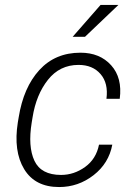

<svg xmlns="http://www.w3.org/2000/svg" viewBox="-20 -753 527 783"><path d="M229 -39.6Q281.7 -39.6 326.9 -72Q372.1 -104.5 383.8 -163.1H438Q423.8 -86.9 361.6 -38.6Q299.3 9.8 221.2 9.8Q122.6 9.8 78.4 -63.5Q34.2 -136.7 52.7 -253.9L56.2 -274.4Q75.7 -396.5 140.4 -467.3Q205.1 -538.1 308.1 -538.1Q387.2 -538.1 433.3 -486.8Q479.5 -435.5 468.3 -350.1H414.1Q422.4 -413.6 390.1 -450.9Q357.9 -488.3 300.3 -488.3Q223.6 -488.3 175.5 -427.5Q127.4 -366.7 112.8 -274.4L109.4 -253.9Q93.3 -155.3 120.4 -97.4Q147.5 -39.6 229 -39.6ZM390.1 -732.9H462.9L326.7 -603H276.4Z"/></svg>

Font: Franko
Style: Light Italic
Weight: 300
Designer: Google
Version: Version 1.200310; 2013